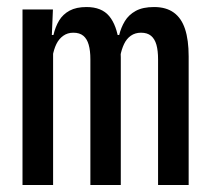

<svg xmlns="http://www.w3.org/2000/svg" viewBox="-20 -526 598 546"><path d="M429.5 0V-357.5Q429.5 -382 424.8 -398.8Q420 -415.5 409.5 -424.2Q399 -433 381 -433Q364.5 -433 352.2 -424.5Q340 -416 332.8 -400.8Q325.5 -385.5 322 -366L310 -426.5H319Q324 -447.5 335 -465.8Q346 -484 366 -495Q386 -506 418 -506Q452.5 -506 474.2 -490.2Q496 -474.5 506.2 -443.5Q516.5 -412.5 516.5 -365.5V0ZM44 0V-499H130.5L127 -416L131 -413V0ZM237 0V-357.5Q237 -382 232.2 -398.8Q227.5 -415.5 217 -424.2Q206.5 -433 188.5 -433Q172 -433 159.8 -424.2Q147.5 -415.5 140.2 -400.5Q133 -385.5 129.5 -365.5L111 -426.5H132Q137.5 -450 148.2 -467.8Q159 -485.5 178 -495.8Q197 -506 226 -506Q269 -506 290.5 -480.2Q312 -454.5 318.5 -404Q321 -395 322.2 -384.5Q323.5 -374 323.5 -362.5V0Z"/></svg>

Font: Anek Tamil Condensed Medium
Style: Regular
Weight: 500
Width: 3
Designer: Aadarsh Rajan (Tamil), Yesha Goshar (Latin)
Foundry: Ek Type
Version: Version 1.003